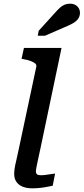

<svg xmlns="http://www.w3.org/2000/svg" viewBox="-20 -1018 454 1042"><path d="M177 -656Q179 -667 170.5 -674Q162 -681 146 -687Q130 -693 107 -697L97 -699L110 -758H314L199 -210Q191 -173 185.5 -148Q180 -123 177.5 -109Q175 -95 175 -88Q175 -77 181 -72Q187 -67 200 -67Q215 -67 229 -69Q243 -71 256 -73Q269 -75 279 -76L266 -10Q251 -7 233 -3.5Q215 0 195.5 2Q176 4 155 4Q126 4 104 -4.5Q82 -13 69.5 -30.5Q57 -48 57 -74Q57 -88 59.5 -104.5Q62 -121 68.5 -148Q75 -175 84 -219ZM277 -947Q292 -964 304.5 -975.5Q317 -987 330.5 -992.5Q344 -998 360 -998Q385 -998 399.5 -983.5Q414 -969 414 -949Q414 -930 404 -916Q394 -902 375.5 -891.5Q357 -881 330 -870L224 -824H185L190 -851Z"/></svg>

Font: Roboto Serif 20pt Medium
Style: Italic
Weight: 500
Italic angle: -10°
Version: Version 1.008